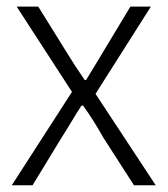

<svg xmlns="http://www.w3.org/2000/svg" viewBox="-20 -553 500 573"><path d="M15.1 0 194.8 -278.8 29.8 -533.2H94.2L175.8 -401.9Q189.5 -379.4 203.6 -357.7Q217.8 -335.9 232.9 -314H236.8Q250.5 -335.9 263.4 -357.7Q276.4 -379.4 290 -401.9L369.1 -533.2H430.2L265.1 -272.9L444.8 0H379.9L289.1 -141.1Q275.4 -165.5 260 -190.2Q244.6 -214.8 228 -237.8H223.1Q208 -214.8 193.4 -190.2Q178.7 -165.5 163.1 -141.1L77.1 0Z"/></svg>

Font: Source Han Sans CN Light
Style: Regular
Weight: 300
Designer: Ryoko NISHIZUKA  (kana, bopomofo & ideographs); Paul D. Hunt (Latin, Greek & Cyrillic); Sandoll Communications , Soo-you
Foundry: Adobe
Version: Version 2.000;hotconv 1.0.107;makeotfexe 2.5.65593